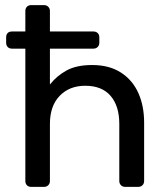

<svg xmlns="http://www.w3.org/2000/svg" viewBox="-20 -730 658 750"><path d="M102 0Q91 0 85 -6.5Q79 -13 79 -23V-540H27Q16 -540 10 -546.5Q4 -553 4 -563V-584Q4 -595 10 -601Q16 -607 27 -607H79V-687Q79 -697 85 -703.5Q91 -710 102 -710H152Q162 -710 168.5 -703.5Q175 -697 175 -687V-607H345Q355 -607 361.5 -601Q368 -595 368 -584V-563Q368 -553 361.5 -546.5Q355 -540 345 -540H175V-400Q202 -434 240.5 -455Q279 -476 340 -476Q407 -476 452.5 -446.5Q498 -417 520.5 -366.5Q543 -316 543 -251V-23Q543 -13 536.5 -6.5Q530 0 520 0H469Q459 0 452.5 -6.5Q446 -13 446 -23V-246Q446 -316 412 -355.5Q378 -395 313 -395Q251 -395 213 -355.5Q175 -316 175 -246V-23Q175 -13 168.5 -6.5Q162 0 152 0Z"/></svg>

Font: DVN-Rubik
Style: Regular
Weight: 400
Designer: Hubert and Fischer
Foundry: Hubert & Fischer
Version: Version 2.102